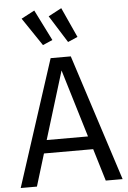

<svg xmlns="http://www.w3.org/2000/svg" viewBox="-62 -998 695 1042"><g transform="rotate(-5 285.5 -476.5)"><path d="M249 -785.2 195.8 -762.2 92.8 -915 165 -953.1ZM386.2 -790 333 -767.1 240.2 -915 312 -953.1ZM471.2 0 418 -175.8H149.9L96.2 0H7.8L231 -688H340.8L563 0ZM170.9 -247.1H396L284.2 -616.2Z"/></g></svg>

Font: Fira Sans Book
Style: Regular
Weight: 350
Designer: Carrois Corporate & Edenspiekermann AG
Foundry: Carrois Corporate GbR & Edenspiekermann AG
Version: Version 4.203;PS 004.203;hotconv 1.0.88;makeotf.lib2.5.64775